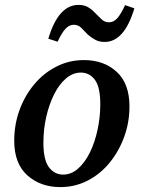

<svg xmlns="http://www.w3.org/2000/svg" viewBox="-20 -749 578 783"><path d="M226 14Q145 14 91.5 -34Q38 -82 38 -175Q38 -241 59.5 -300Q81 -359 119.5 -405Q158 -451 210 -477.5Q262 -504 322 -504Q404 -504 456 -456Q508 -408 508 -315Q508 -250 486.5 -191Q465 -132 427 -85.5Q389 -39 337.5 -12.5Q286 14 226 14ZM238 -37Q271 -37 299 -62Q327 -87 347 -128Q367 -169 378 -220.5Q389 -272 389 -324Q389 -394 367 -423.5Q345 -453 310 -453Q277 -453 249 -429Q221 -405 200.5 -364Q180 -323 168.5 -272Q157 -221 157 -167Q157 -97 179.5 -67Q202 -37 238 -37ZM177 -591Q218 -729 300 -729Q323 -729 338.5 -720Q354 -711 366 -698Q381 -683 394 -670.5Q407 -658 424 -658Q444 -658 459 -675.5Q474 -693 490 -728L528 -715Q487 -578 407 -578Q384 -578 368 -587Q352 -596 338 -608Q325 -622 312 -635Q299 -648 281 -648Q262 -648 246.5 -631Q231 -614 215 -579Z"/></svg>

Font: Source Serif 4 SmText Semibold
Style: Italic
Weight: 600
Italic angle: -12°
Designer: Frank Grießhammer
Foundry: Adobe
Version: Version 4.005;hotconv 1.1.0;makeotfexe 2.6.0